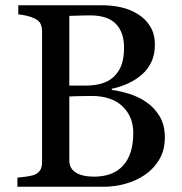

<svg xmlns="http://www.w3.org/2000/svg" viewBox="-20 -713 694 733"><path d="M539.1 -322.8Q569.3 -302.2 589.4 -269Q609.4 -235.8 609.4 -188.5Q609.4 -140.1 588.4 -104.5Q567.4 -68.8 533.7 -45.9Q501 -23.4 459.7 -11.7Q418.5 0 374.5 0H46.4V-34.7Q58.1 -35.6 80.6 -38.8Q103 -42 112.8 -46.4Q127.9 -53.2 134.3 -64.7Q140.6 -76.2 140.6 -94.2V-592.3Q140.6 -608.9 135 -621.6Q129.4 -634.3 112.8 -642.1Q98.1 -649.4 80.1 -653.3Q62 -657.2 49.8 -658.2V-692.9H369.6Q406.7 -692.9 440.7 -685.5Q474.6 -678.2 505.4 -659.7Q534.2 -642.6 552.7 -613.3Q571.3 -584 571.3 -542Q571.3 -505.4 558.1 -476.8Q544.9 -448.2 521 -427.7Q498.5 -408.2 469.5 -394.8Q440.4 -381.3 406.7 -374V-369.6Q436.5 -366.2 473.4 -354.7Q510.3 -343.3 539.1 -322.8ZM421.4 -427.2Q439.5 -448.2 446.5 -473.1Q453.6 -498 453.6 -532.2Q453.6 -589.4 422.4 -621.8Q391.1 -654.3 323.7 -654.3Q308.1 -654.3 284.4 -653.6Q260.7 -652.8 244.6 -652.3V-386.2H306.6Q346.7 -386.2 375.2 -396.5Q403.8 -406.7 421.4 -427.2ZM488.8 -206.1Q488.8 -267.6 447.5 -307.1Q406.2 -346.7 329.6 -346.7Q298.3 -346.7 276.9 -345.9Q255.4 -345.2 244.6 -344.7V-100.6Q244.6 -69.8 269.5 -54.2Q294.4 -38.6 338.9 -38.6Q411.6 -38.6 450.2 -81.1Q488.8 -123.5 488.8 -206.1Z"/></svg>

Font: UniBurma_GGSerif
Style: Book
Weight: 400
Designer: Victor San Kho Lin (for Burmese only and related typography optimization with it)
Foundry: http://www.unimm.org
Version: 2.0